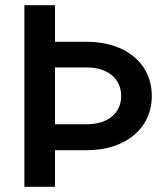

<svg xmlns="http://www.w3.org/2000/svg" viewBox="-20 -720 648 740"><path d="M74 0H192V-141H314C464 -141 565 -225 565 -350C565 -476 464 -559 314 -559H192V-700H74ZM314 -241H192V-460H314C395 -460 447 -417 447 -350C447 -283 395 -241 314 -241Z"/></svg>

Font: Uncut Sans Semibold
Style: Regular
Weight: 600
Designer: Kasper Nordkvist
Foundry: UNCUT.wtf
Version: Version 1.304;Glyphs 3.2 (3246)